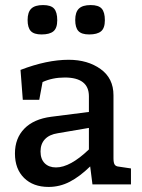

<svg xmlns="http://www.w3.org/2000/svg" viewBox="-20 -728 560 758"><path d="M497 -63V0H345L336 -71Q295 -31 255.5 -10.5Q216 10 172 10Q111 10 75 -25.5Q39 -61 39 -122Q39 -182 76 -220Q113 -258 182 -267L331 -286V-348Q331 -385 307 -403.5Q283 -422 236 -422Q187 -422 148 -404L135 -334H70L61 -452Q165 -492 251 -492Q326 -492 377 -455.5Q428 -419 428 -352V-103Q428 -86 432.5 -78.5Q437 -71 450 -70ZM201 -67Q257 -67 331 -138V-223L208 -202Q175 -197 157.5 -178.5Q140 -160 140 -130Q140 -100 156.5 -83.5Q173 -67 201 -67ZM89 -649Q89 -680 103.5 -694Q118 -708 150 -708Q181 -708 193.5 -694Q206 -680 206 -648Q206 -617 191 -604.5Q176 -592 144 -592Q114 -592 101.5 -605.5Q89 -619 89 -649ZM277 -649Q277 -680 291.5 -694Q306 -708 338 -708Q369 -708 381.5 -694Q394 -680 394 -648Q394 -617 379 -604.5Q364 -592 332 -592Q302 -592 289.5 -605.5Q277 -619 277 -649Z"/></svg>

Font: Enriqueta Medium
Style: Regular
Weight: 500
Designer: Viviana Monsalve, Gustavo Ibarra
Foundry: 72Puntos
Version: Version 2.000